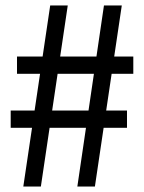

<svg xmlns="http://www.w3.org/2000/svg" viewBox="-20 -680 525 700"><path d="M262 0 359 -660H424L326 0ZM19 -214V-277H443V-214ZM65 0 163 -660H227L129 0ZM42 -411V-474H466V-411Z"/></svg>

Font: Bricolage Grotesque Condensed Light
Style: Regular
Weight: 300
Width: 3
Designer: Mathieu Triay
Foundry: Atelier Triay
Version: Version 1.000;gftools[0.9.30]